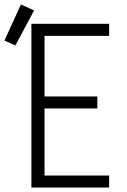

<svg xmlns="http://www.w3.org/2000/svg" viewBox="-74 -842 569 862"><path d="M67 0V-735H416V-681H126V-409H363V-355H126V-54H416V0ZM-5 -638 -54 -660 20 -822 79 -795Z"/></svg>

Font: Iosevka QP Light
Style: Regular
Weight: 300
Designer: Belleve Invis
Foundry: Belleve Invis
Version: Version 20.0.0; ttfautohint (v1.8.4)